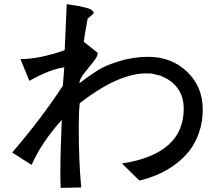

<svg xmlns="http://www.w3.org/2000/svg" viewBox="-20 -762 1040 929"><path d="M364 -359Q365 -360 392.5 -380.5Q420 -401 455 -423Q490 -445 553.5 -465Q617 -485 686 -487H697Q810 -487 885.5 -414.5Q961 -342 961 -232Q961 -172 943 -120.5Q925 -69 896 -32Q867 5 826.5 34.5Q786 64 744 82Q702 100 655 112L570 29Q869 -17 869 -236Q869 -331 791 -379L756 -396L714 -406Q702 -407 688 -407Q552 -407 366 -263Q361 -224 361 -148Q361 19 373 145L274 147Q272 125 272 80Q272 -30 279 -182Q180 -72 133 36L39 -24Q180 -188 284 -347L291 -436Q227 -429 122 -371L79 -476Q169 -476 293 -519L303 -742Q309 -741 320 -739Q351 -735 365 -732Q379 -729 397 -724.5Q415 -720 423.5 -713.5Q432 -707 434 -699Q425 -688 404 -672Q390 -597 385 -558L387 -559L453 -506Q453 -489 431.5 -462.5Q410 -436 387.5 -408Q365 -380 364 -359Z"/></svg>

Font: cwTeXHei
Style: Medium
Weight: 500
Version: Version 1.17